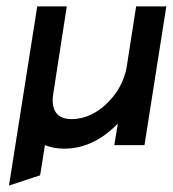

<svg xmlns="http://www.w3.org/2000/svg" viewBox="-20 -452 538 598"><path d="M8 126 105 94 120 0C137 7 157 11 180 11C249 11 304 -23 347 -67L336 0H430L498 -432H404L375 -246C367 -195 340 -155 310 -127C283 -102 247 -81 203 -81C155 -81 138 -112 146 -161L188 -432H96Z"/></svg>

Font: Charger Sport
Style: BdObl
Weight: 700
Designer: Jasper
Foundry: Cannot Into Space Fonts
Version: Version 1.1